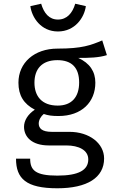

<svg xmlns="http://www.w3.org/2000/svg" viewBox="-20 -799 640 1031"><path d="M291 -630C383 -630 433 -705 441 -766L384 -779C369 -728 339 -694 291 -694C244 -694 216 -728 201 -779L143 -766C151 -705 200 -630 291 -630ZM529 -582C467 -556 421 -538 289 -538C164 -538 79 -462 79 -355C79 -287 107 -241 167 -210C129 -185 109 -151 109 -118C109 -65 150 -18 242 -18H336C403 -18 454 7 454 57C454 114 403 144 288 144C170 144 142 115 142 53H66C66 160 120 212 288 212C448 212 539 155 539 52C539 -30 459 -91 353 -91H258C204 -91 188 -111 188 -136C188 -155 200 -175 215 -187C238 -179 259 -176 294 -176C419 -176 492 -251 492 -355C492 -415 462 -460 400 -488C459 -488 510 -489 554 -503ZM288 -476C366 -476 405 -435 405 -356C405 -278 365 -232 290 -232C204 -232 165 -283 165 -355C165 -426 203 -476 288 -476Z"/></svg>

Font: FiraMono Nerd Font
Style: Regular
Weight: 400
Designer: Carrois Corporate & Edenspiekermann AG
Foundry: Carrois Corporate GbR & Edenspiekermann AG
Version: Version 003.206;Nerd Fonts 3.3.0